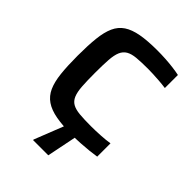

<svg xmlns="http://www.w3.org/2000/svg" viewBox="-250 -815 1124 1124"><g transform="rotate(45 312.0 -253.0)"><path d="M379 8Q297 8 242 -2Q187 -12 152.5 -35.5Q118 -59 100 -99Q82 -139 75.5 -199.5Q69 -260 69 -344Q69 -429 75.5 -489.5Q82 -550 100 -590Q118 -630 152.5 -653Q187 -676 242 -686Q297 -696 379 -696Q410 -696 444 -694Q478 -692 509.5 -688Q541 -684 564 -679V-571Q535 -575 507 -577Q479 -579 455.5 -580Q432 -581 415 -581Q358 -581 321 -577.5Q284 -574 262 -561Q240 -548 229 -522.5Q218 -497 215 -453.5Q212 -410 212 -344Q212 -278 215 -234.5Q218 -191 229 -165Q240 -139 262 -126.5Q284 -114 321 -110.5Q358 -107 415 -107Q452 -107 494.5 -109.5Q537 -112 568 -117V-7Q544 -3 511 0.5Q478 4 443.5 6Q409 8 379 8ZM234 190V185L314 -18H401V-13L360 190Z"/></g></svg>

Font: Saira SemiExpanded SemiBold
Style: Regular
Weight: 600
Width: 6
Designer: Hector Gatti with collaboration of the Omnibus-Type team
Foundry: Omnibus-Type
Version: Version 1.101